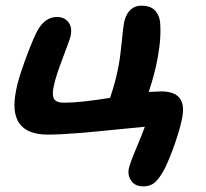

<svg xmlns="http://www.w3.org/2000/svg" viewBox="-20 -477 730 679"><path d="M486.8 182.1Q458 182.1 444.6 163.1Q431.2 144 435.1 121.1Q439 101.6 461.4 48.3Q483.9 -4.9 492.2 -28.8Q467.8 -26.9 392.6 -19Q317.4 -11.2 253.7 -6.1Q189.9 -1 148.9 -1Q4.4 -1 37.1 -158.2Q42.5 -190.4 65.9 -255.9Q89.4 -321.3 106.9 -357.9Q134.8 -417 181.2 -417Q207.5 -417 221.7 -398.9Q235.8 -380.9 230 -351.1Q228 -339.8 202.9 -274.2Q177.7 -208.5 170.9 -175.8Q163.1 -143.6 170.4 -128.7Q177.7 -113.8 206.1 -113.8Q263.7 -113.8 369.1 -130.9Q388.2 -186 397.9 -236.8Q404.8 -269.5 410.2 -325.4Q415.5 -381.3 418.9 -397.9Q424.3 -425.3 440.2 -441.2Q456.1 -457 481 -457Q536.1 -457 545.9 -401.9Q551.3 -344.2 537.1 -270Q527.3 -215.3 505.9 -151.9Q538.1 -153.8 549.8 -153.8Q643.6 -153.8 624 -59.1Q617.7 -24.9 599.6 27.6Q581.5 80.1 564 116.2Q546.9 149.9 530 166Q513.2 182.1 486.8 182.1Z"/></svg>

Font: Shantell Sans Irregular Bouncy
Style: Italic
Weight: 600
Italic angle: -11.31°
Designer: Stephen Nixon, Anya Danilova, Shantell Martin
Foundry: Arrow Type
Version: Version 1.006;[9816181b4]